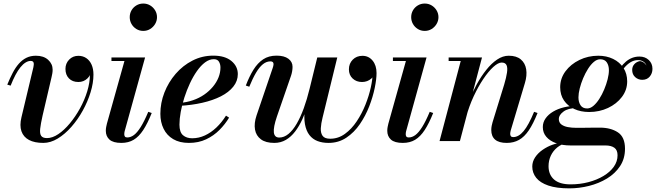

<svg xmlns="http://www.w3.org/2000/svg" viewBox="-20 -776 3608 1056"><path d="M218 10Q170 10 139.5 -6.2Q109 -22.5 98 -54Q87 -85.5 98 -131L163.5 -405.5Q164 -410 165 -415Q166 -420 166 -424Q166 -432 162 -436.5Q158 -441 149 -441Q135 -441 120.8 -432.2Q106.5 -423.5 92.5 -406.2Q78.5 -389 65 -363.5Q51.5 -338 38.5 -305L20 -310.5Q34.5 -346 49.8 -375.2Q65 -404.5 83.5 -425.5Q102 -446.5 125 -458Q148 -469.5 177.5 -469.5Q220 -469.5 244.8 -447Q269.5 -424.5 269.5 -392.5Q269.5 -381.5 267.5 -370.8Q265.5 -360 263.5 -351.5L214 -139.5Q204 -95 201 -68Q198 -41 206.5 -28.8Q215 -16.5 238.5 -16.5Q268.5 -16.5 301 -38.5Q333.5 -60.5 364.2 -97.5Q395 -134.5 420 -180Q445 -225.5 459.8 -273.8Q474.5 -322 474.5 -365.5Q474.5 -392.5 466 -411Q457.5 -429.5 443 -439.2Q428.5 -449 411 -449V-468Q431.5 -468 447.5 -458.5Q463.5 -449 472.8 -432.5Q482 -416 482 -395Q482 -365 461.2 -345Q440.5 -325 411 -325Q378.5 -325 359.2 -344.8Q340 -364.5 340 -397Q340 -427 360.2 -448Q380.5 -469 411 -469Q436 -469 454.8 -456.2Q473.5 -443.5 483.8 -420.2Q494 -397 494 -365.5Q494 -320 478.2 -268.5Q462.5 -217 435.2 -167.8Q408 -118.5 372.5 -78.2Q337 -38 297.5 -14Q258 10 218 10Z M647.5 10Q602.5 10 582.2 -8.2Q562 -26.5 562 -56.5Q562 -67.5 564 -77.8Q566 -88 568 -96L664.5 -440.5H593V-460H778L665.5 -54Q664.5 -50 664 -45.8Q663.5 -41.5 663.5 -37.5Q663.5 -30 667 -25Q670.5 -20 680 -20Q698.5 -20 716.5 -33.2Q734.5 -46.5 754 -77.5Q773.5 -108.5 795.5 -161L814.5 -154.5Q791.5 -97 767.8 -60.8Q744 -24.5 715.2 -7.2Q686.5 10 647.5 10ZM768 -606Q747 -606 730 -616.5Q713 -627 703.2 -644.2Q693.5 -661.5 693.5 -681.5Q693.5 -702 703.2 -719Q713 -736 730 -746.2Q747 -756.5 768 -756.5Q789 -756.5 806 -746.2Q823 -736 833.2 -719Q843.5 -702 843.5 -681.5Q843.5 -661.5 833.2 -644.2Q823 -627 806 -616.5Q789 -606 768 -606Z M1019 10Q967.5 10 932.5 -10.8Q897.5 -31.5 879.8 -67.8Q862 -104 862 -150Q862 -210 884.2 -267Q906.5 -324 946.2 -370Q986 -416 1039 -443Q1092 -470 1153 -470Q1217 -470 1252.5 -440.8Q1288 -411.5 1288 -368.5Q1288 -330.5 1263.2 -299.5Q1238.5 -268.5 1194.8 -246.2Q1151 -224 1093 -210.8Q1035 -197.5 969 -194V-210Q1007.5 -213 1041.5 -224.8Q1075.5 -236.5 1103 -255.5Q1130.5 -274.5 1150.8 -298.8Q1171 -323 1181.8 -350Q1192.5 -377 1192.5 -404.5Q1192.5 -423 1184.2 -436.8Q1176 -450.5 1156 -450.5Q1131.5 -450.5 1108 -433Q1084.5 -415.5 1063.2 -385.2Q1042 -355 1024.5 -317.5Q1007 -280 994 -239.5Q981 -199 974 -160.5Q967 -122 967 -90.5Q967 -48.5 986.8 -32Q1006.5 -15.5 1037 -15.5Q1073 -15.5 1106.8 -31Q1140.5 -46.5 1170 -74.5Q1199.5 -102.5 1223 -140L1240 -129Q1218.5 -93 1187 -61.2Q1155.5 -29.5 1113.8 -9.8Q1072 10 1019 10Z M1786.5 10Q1753 10 1726.2 -0.2Q1699.5 -10.5 1681.8 -33.2Q1664 -56 1657.2 -93.2Q1650.5 -130.5 1657.5 -185L1725 -460H1835L1769.5 -192Q1762 -160.5 1754 -128.8Q1746 -97 1744.5 -71Q1743 -45 1754.2 -29Q1765.5 -13 1796 -13Q1840.5 -13 1877.2 -39.8Q1914 -66.5 1942.2 -109Q1970.5 -151.5 1990 -200.5Q2009.5 -249.5 2019.5 -295.5Q2029.5 -341.5 2029.5 -374Q2029.5 -407.5 2015.5 -428Q2001.5 -448.5 1973.5 -449V-468Q1995 -468 2011.2 -457Q2027.5 -446 2036 -429.5Q2044.5 -413 2044.5 -397Q2044.5 -363.5 2022.8 -344.2Q2001 -325 1971 -325Q1940 -325 1919.5 -344.2Q1899 -363.5 1899 -394.5Q1899 -426.5 1920 -447.8Q1941 -469 1973.5 -469Q2007.5 -469 2029.2 -442.8Q2051 -416.5 2051 -374Q2051 -341 2041 -292.2Q2031 -243.5 2010.8 -191.2Q1990.5 -139 1959.2 -93.2Q1928 -47.5 1885 -18.8Q1842 10 1786.5 10ZM1488.5 10Q1441.5 10 1415 -9.8Q1388.5 -29.5 1382.5 -63.5Q1376.5 -97.5 1391 -141L1480 -402.5Q1481.5 -407 1483 -412.8Q1484.5 -418.5 1484.5 -423Q1484.5 -438.5 1467.5 -438.5Q1445.5 -438.5 1426 -422.8Q1406.5 -407 1388 -375.8Q1369.5 -344.5 1351 -299L1332 -305.5Q1351 -355.5 1374 -392.5Q1397 -429.5 1427.5 -449.8Q1458 -470 1501 -470Q1543 -470 1566 -453Q1589 -436 1589 -408.5Q1589 -397 1586.8 -384Q1584.5 -371 1581 -360.5L1503 -135Q1483 -76 1486.2 -47.8Q1489.5 -19.5 1516 -19.5Q1542.5 -19.5 1566.8 -39.5Q1591 -59.5 1612 -95.8Q1633 -132 1650.8 -180.8Q1668.5 -229.5 1682.5 -287H1698Q1687 -243 1673.5 -200.2Q1660 -157.5 1642.8 -119.8Q1625.5 -82 1603.2 -52.8Q1581 -23.5 1552.5 -6.8Q1524 10 1488.5 10Z M2195.5 10Q2150.5 10 2130.2 -8.2Q2110 -26.5 2110 -56.5Q2110 -67.5 2112 -77.8Q2114 -88 2116 -96L2212.5 -440.5H2141V-460H2326L2213.5 -54Q2212.5 -50 2212 -45.8Q2211.5 -41.5 2211.5 -37.5Q2211.5 -30 2215 -25Q2218.5 -20 2228 -20Q2246.5 -20 2264.5 -33.2Q2282.5 -46.5 2302 -77.5Q2321.5 -108.5 2343.5 -161L2362.5 -154.5Q2339.5 -97 2315.8 -60.8Q2292 -24.5 2263.2 -7.2Q2234.5 10 2195.5 10ZM2316 -606Q2295 -606 2278 -616.5Q2261 -627 2251.2 -644.2Q2241.5 -661.5 2241.5 -681.5Q2241.5 -702 2251.2 -719Q2261 -736 2278 -746.2Q2295 -756.5 2316 -756.5Q2337 -756.5 2354 -746.2Q2371 -736 2381.2 -719Q2391.5 -702 2391.5 -681.5Q2391.5 -661.5 2381.2 -644.2Q2371 -627 2354 -616.5Q2337 -606 2316 -606Z M2767 10Q2724 10 2703 -8.2Q2682 -26.5 2682 -61Q2682 -72 2684.2 -83.8Q2686.5 -95.5 2689 -103.5L2753 -311Q2764.5 -349.5 2768.5 -376.8Q2772.5 -404 2765.8 -418Q2759 -432 2739 -432Q2720 -432 2693.2 -407.8Q2666.5 -383.5 2638.2 -341.5Q2610 -299.5 2585 -245.8Q2560 -192 2544 -133H2530.5Q2542 -175.5 2560.2 -222.2Q2578.5 -269 2602.5 -312.8Q2626.5 -356.5 2654.8 -392Q2683 -427.5 2714.2 -448.5Q2745.5 -469.5 2778 -469.5Q2820.5 -469.5 2844.5 -449.2Q2868.5 -429 2874 -395Q2879.5 -361 2867 -319.5L2789 -58.5Q2788 -54.5 2787 -49.2Q2786 -44 2786 -40Q2786 -32 2789.8 -27Q2793.5 -22 2802.5 -22Q2832.5 -22 2860 -55Q2887.5 -88 2917.5 -161L2936.5 -154.5Q2913 -95.5 2888.5 -59.2Q2864 -23 2834.5 -6.5Q2805 10 2767 10ZM2397.5 0 2514 -440.5H2447.5V-460H2631L2509.5 0Z M3111.5 260Q3041 260 2995.8 244.5Q2950.5 229 2929 201.8Q2907.5 174.5 2907.5 140Q2907.5 113 2923.2 89.2Q2939 65.5 2964.8 47.8Q2990.5 30 3019.5 19.8Q3048.5 9.5 3075 9.5H3098.5Q3067.5 16.5 3044.8 35Q3022 53.5 3009.5 80.2Q2997 107 2997 138Q2997 184.5 3027.2 211.2Q3057.5 238 3118.5 238Q3170 238 3216.5 225.8Q3263 213.5 3299.2 191.8Q3335.5 170 3356 141Q3376.5 112 3376.5 78Q3376.5 49 3358.8 36.5Q3341 24 3310 24Q3301 24 3280.8 24Q3260.5 24 3235.5 24Q3210.5 24 3186 24Q3161.5 24 3143 24Q3124.5 24 3118 24Q3073 24 3038.5 11.5Q3004 -1 2984.8 -23.5Q2965.5 -46 2965.5 -77Q2965.5 -103.5 2980.8 -125Q2996 -146.5 3022 -162Q3048 -177.5 3081.8 -185.8Q3115.5 -194 3153 -194L3152 -181.5Q3104.5 -181.5 3079 -162.2Q3053.5 -143 3053.5 -122Q3053.5 -102 3067.5 -91.5Q3081.5 -81 3103.2 -77Q3125 -73 3148.5 -73Q3166 -73 3191.2 -73.2Q3216.5 -73.5 3241 -73.8Q3265.5 -74 3279.5 -74Q3339 -74 3378.2 -48.2Q3417.5 -22.5 3417.5 42Q3417.5 96.5 3390.5 137.5Q3363.5 178.5 3318.5 205.8Q3273.5 233 3219.5 246.5Q3165.5 260 3111.5 260ZM3220.5 -160Q3174.5 -160 3138.5 -176.5Q3102.5 -193 3081.8 -223.5Q3061 -254 3061 -296.5Q3061 -344.5 3090 -383.8Q3119 -423 3166.8 -446.2Q3214.5 -469.5 3270.5 -469.5Q3316 -469.5 3352 -452Q3388 -434.5 3408.8 -402.8Q3429.5 -371 3429.5 -328.5Q3429.5 -281 3400.5 -242.8Q3371.5 -204.5 3324 -182.2Q3276.5 -160 3220.5 -160ZM3209.5 -179.5Q3227 -179.5 3244 -194Q3261 -208.5 3276.2 -232.2Q3291.5 -256 3303.2 -284.2Q3315 -312.5 3322 -340.2Q3329 -368 3329 -390Q3329 -415.5 3317.5 -432.8Q3306 -450 3281 -450Q3263.5 -450 3246.5 -435.8Q3229.5 -421.5 3214.2 -397.5Q3199 -373.5 3187.2 -345.5Q3175.5 -317.5 3168.5 -289.8Q3161.5 -262 3161.5 -240.5Q3161.5 -214.5 3173 -197Q3184.5 -179.5 3209.5 -179.5ZM3497 -465Q3528 -465 3548.2 -446Q3568.5 -427 3568.5 -397.5Q3568.5 -372.5 3553.5 -354.8Q3538.5 -337 3512.5 -337Q3490 -337 3473.5 -351.8Q3457 -366.5 3457 -391.5Q3457 -410.5 3469.5 -423.8Q3482 -437 3500 -440Q3511 -438.5 3520.2 -432.2Q3529.5 -426 3535.5 -415.5Q3530.5 -429.5 3517.8 -437.5Q3505 -445.5 3489.5 -445.5Q3467 -445.5 3447.2 -433.2Q3427.5 -421 3410 -399Q3392.5 -377 3377.5 -346.5L3363.5 -354.5Q3390 -410 3423 -437.5Q3456 -465 3497 -465Z"/></svg>

Font: Bodoni Moda 11pt SemiBold
Style: Italic
Weight: 600
Italic angle: -13°
Designer: Owen Earl
Foundry: indestructible type
Version: Version 2.004